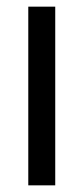

<svg xmlns="http://www.w3.org/2000/svg" viewBox="-20 -557 251 577"><path d="M146 0H65V-537H146Z"/></svg>

Font: Noto Sans Bengali UI ExtraCondensed
Style: Regular
Weight: 400
Width: 2
Designer: Jelle Bosma - Monotype Design Team
Foundry: Monotype Imaging Inc.
Version: Version 2.003; ttfautohint (v1.8.4.7-5d5b)